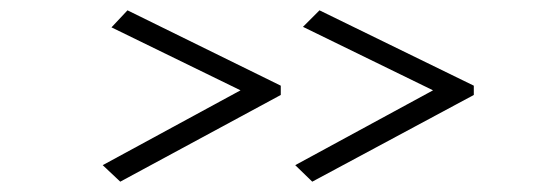

<svg xmlns="http://www.w3.org/2000/svg" viewBox="-20 -416 1040 372"><path d="M585 -64 552 -96 819 -241 567 -364 599 -396 898 -250V-232ZM213 -64 179 -96 446 -241 196 -363 227 -396 524 -250V-232Z"/></svg>

Font: Inconsolata UltraExpanded Light
Style: Regular
Weight: 300
Width: 9
Monospace: yes
Designer: Raph Levien, Cyreal, Brenton Simpson
Foundry: Raph Levien, Cyreal, Google
Version: Version 3.001; ttfautohint (v1.8.2.53-6de2)